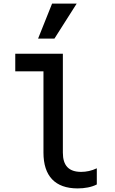

<svg xmlns="http://www.w3.org/2000/svg" viewBox="-20 -1039 640 1069"><path d="M330 -189V-740H65V-642H222V-189C222 -59 287 10 412 10C452 10 490 3 519 -12V-102C490 -88 460 -82 432 -82C363 -82 330 -117 330 -189ZM407 -1019H270L192 -824H283Z"/></svg>

Font: CommitMono
Style: 600Regular
Weight: 600
Monospace: yes
Designer: Eigil Nikolajsen
Foundry: Eigil Nikolajsen
Version: Version 1.143